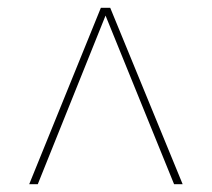

<svg xmlns="http://www.w3.org/2000/svg" viewBox="-20 -734 544 493"><path d="M55 -261H77L251 -694L427 -261H449L263 -714H239Z"/></svg>

Font: Noto Serif Display ExtraBold
Style: Regular
Weight: 800
Designer: Monotype Design Team
Foundry: Monotype Imaging Inc.
Version: Version 2.009